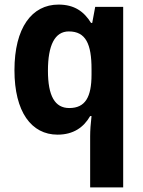

<svg xmlns="http://www.w3.org/2000/svg" viewBox="-20 -577 624 837"><path d="M373 17V240H517V-547H395L382 -477H377C346 -527 304 -557 235 -557C119 -557 43 -456 43 -271C43 -89 117 10 231 10C300 10 345 -22 373 -71H379C375 -38 373 -7 373 17ZM282 -106C219 -106 189 -159 189 -269C189 -380 219 -440 280 -440C354 -440 379 -385 379 -276V-252C379 -154 352 -106 282 -106Z"/></svg>

Font: Noto Sans Myanmar UI SemiCondensed
Style: Bold
Weight: 700
Width: 4
Designer: Monotype Design Team
Foundry: Monotype Imaging Inc.
Version: Version 2.103